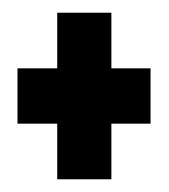

<svg xmlns="http://www.w3.org/2000/svg" viewBox="-20 -391 266 302"><path d="M70 -109V-196.5H7.5V-283.5H70V-371H155.2V-283.5H216.8V-196.5H155.2V-109Z"/></svg>

Font: Anybody UltraCondensed Thin
Style: Regular
Weight: 100
Width: 1
Designer: Tyler Finck
Foundry: Etcetera Type Company
Version: Version 1.110